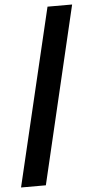

<svg xmlns="http://www.w3.org/2000/svg" viewBox="-59 -798 460 948"><g transform="rotate(-5 170.5 -324.0)"><path d="M214 -763H336L129 115H6Z"/></g></svg>

Font: Magra
Style: Bold
Weight: 600
Designer: Viviana Monsalve
Foundry: Viviana Monsalve
Version: Version 1.001